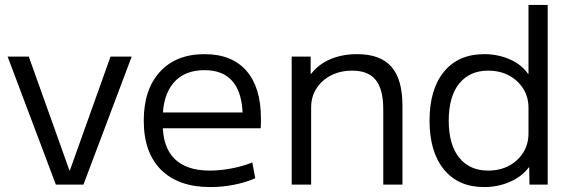

<svg xmlns="http://www.w3.org/2000/svg" viewBox="-20 -750 2330 780"><path d="M207 0 11 -520H97L262 -58H264L429 -520H515L319 0Z M835 10Q705 10 634.5 -60Q564 -130 564 -260Q564 -386 629.5 -458Q695 -530 811 -530Q922 -530 981 -462.5Q1040 -395 1040 -269Q1040 -259 1040 -248Q1040 -237 1039 -229H607V-293H981L966 -272Q966 -369 927 -417Q888 -465 811 -465Q729 -465 685 -413.5Q641 -362 641 -267V-247Q641 -152 689.5 -104.5Q738 -57 832 -57Q875 -57 921.5 -66Q968 -75 1005 -90L1017 -26Q979 -9 931 0.5Q883 10 835 10Z M1165 0V-520H1242V-450H1244Q1274 -489 1322 -509.5Q1370 -530 1431 -530Q1525 -530 1570 -479Q1615 -428 1615 -320V0H1537V-306Q1537 -387 1506.5 -425Q1476 -463 1411 -463Q1362 -463 1324.5 -443.5Q1287 -424 1265.5 -390.5Q1244 -357 1244 -313V0Z M1947 10Q1842 10 1783.5 -61.5Q1725 -133 1725 -260Q1725 -387 1783.5 -458.5Q1842 -530 1947 -530Q2003 -530 2051 -509Q2099 -488 2125 -450H2127V-730H2205V0H2131L2130 -70H2128Q2101 -33 2052 -11.5Q2003 10 1947 10ZM1963 -57Q2011 -57 2047.5 -76.5Q2084 -96 2105.5 -130Q2127 -164 2127 -208V-312Q2127 -356 2105.5 -390Q2084 -424 2047.5 -443.5Q2011 -463 1963 -463Q1888 -463 1845.5 -410.5Q1803 -358 1803 -260Q1803 -162 1845.5 -109.5Q1888 -57 1963 -57Z"/></svg>

Font: M PLUS 1
Style: Regular
Weight: 400
Designer: Coji Morishita
Foundry: UNDERFOREST DESIGN
Version: Version 1.001